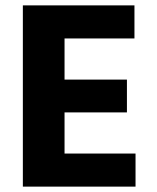

<svg xmlns="http://www.w3.org/2000/svg" viewBox="-20 -694 584 714"><path d="M484 0H65V-674H480V-551H220V-398H452V-276H220V-123H484Z"/></svg>

Font: Hind Mysuru
Style: Bold
Weight: 700
Designer: Manushi Parikh, Hitesh Malaviya
Foundry: Indian Type Foundry
Version: Version 0.703;PS 1.0;hotconv 1.0.86;makeotf.lib2.5.63406